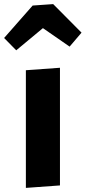

<svg xmlns="http://www.w3.org/2000/svg" viewBox="-35 -909 417 935"><path d="M-15 -724 124 -882 224 -889 362 -750 304 -682 174 -772 44 -664ZM257 -6 91 6V-567L257 -579Z"/></svg>

Font: Xiangcui Wave Sans Xiangcui Wave Sans
Style: Regular
Weight: 800
Width: 3
Version: Version 0.920;March 28, 2024;FontCreator 14.0.0.2814 64-bit